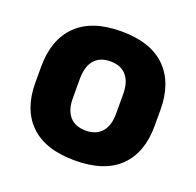

<svg xmlns="http://www.w3.org/2000/svg" viewBox="-98 -609 742 727"><g transform="rotate(20 273.0 -246.0)"><path d="M273.5 14Q154.5 14 93.8 -45.2Q33 -104.5 33 -212V-276.5Q33 -385.5 94 -445.8Q155 -506 273.5 -506Q392 -506 452.8 -445.8Q513.5 -385.5 513.5 -276.5V-212Q513.5 -104.5 453 -45.2Q392.5 14 273.5 14ZM273.5 -106.5Q316 -106.5 338.2 -132.2Q360.5 -158 360.5 -205.5V-283Q360.5 -333 338.2 -359Q316 -385 273.5 -385Q231 -385 208.8 -359Q186.5 -333 186.5 -283V-205.5Q186.5 -158 208.8 -132.2Q231 -106.5 273.5 -106.5Z"/></g></svg>

Font: Anek Telugu Medium
Style: Bold
Weight: 700
Version: Version 1.003